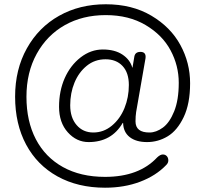

<svg xmlns="http://www.w3.org/2000/svg" viewBox="-20 -730 962 900"><path d="M563.5 -223.4Q584 -273.9 584 -331.5Q584 -389.2 554.4 -420.7Q524.9 -452.1 474.6 -452.1Q424.3 -452.1 386.7 -421.6Q349.1 -391.1 329.1 -342.5Q309.1 -293.9 309.1 -236.3Q309.1 -178.7 339.1 -143.8Q369.1 -108.9 417.5 -108.9Q465.8 -108.9 504.4 -140.9Q543 -172.9 563.5 -223.4ZM555.2 -153.8Q502.9 -64 395.5 -64Q338.9 -64 297.9 -109.6Q256.8 -155.3 256.8 -229.5Q256.8 -303.7 283.4 -363.8Q310.1 -423.8 357.9 -460.9Q405.8 -498 461.9 -498Q518.1 -498 554 -474.1Q589.8 -450.2 600.1 -413.1H601.1L609.9 -465.8Q614.3 -486.8 638.2 -486.8Q666 -486.8 662.1 -457L618.2 -205.1Q615.2 -185.5 615.2 -161.1Q615.2 -108.4 681.2 -108.9Q711.9 -108.9 743.4 -131.8Q774.9 -154.8 796.4 -208Q817.9 -261.2 817.9 -341.8Q817.9 -422.4 779.5 -494.1Q741.2 -565.9 662.6 -612.5Q584 -659.2 475.6 -659.2Q367.2 -659.2 283.7 -612.1Q200.2 -564.9 152.1 -477.8Q104 -390.6 104 -276.4Q104 -162.1 147.9 -77.6Q191.9 6.8 274.9 53Q357.9 99.1 472.2 99.1Q631.8 99.1 716.8 7.8Q731.4 -5.9 743.2 -5.9Q754.9 -5.9 762 2Q769 9.8 769 22Q769 34.2 758.8 43.9Q710.9 93.8 637 121.8Q563 149.9 472.2 149.9Q345.2 149.9 249.5 96.9Q153.8 43.9 102.3 -52.5Q50.8 -148.9 50.8 -276.9Q50.8 -404.8 106 -503.4Q161.1 -602.1 257.1 -656Q353 -710 476.1 -710Q599.1 -710 689.5 -656.5Q779.8 -603 825.4 -519.3Q871.1 -435.5 871.1 -339.8Q871.1 -244.1 841.1 -181.2Q811 -118.2 766.1 -91.1Q721.2 -64 669.4 -64Q617.7 -64 587.9 -87.4Q558.1 -110.8 557.1 -153.8Z"/></svg>

Font: Nunito-Light
Style: Regular
Weight: 300
Designer: Vernon Adams
Foundry: newtypography
Version: Version 3.000